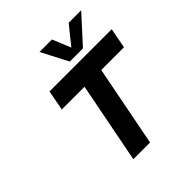

<svg xmlns="http://www.w3.org/2000/svg" viewBox="-239 -1060 1218 1218"><g transform="rotate(-45 370.0 -451.0)"><path d="M254 0 360 -544H156L182 -680H740L714 -544H510L404 0ZM407 -723 314 -902H426L492 -741H446L576 -902H688L525 -723Z"/></g></svg>

Font: Teachers
Style: Italic
Weight: 400
Italic angle: -11°
Designer: Alfredo Marco Pradil, Chank Diesel
Version: Version 1.001